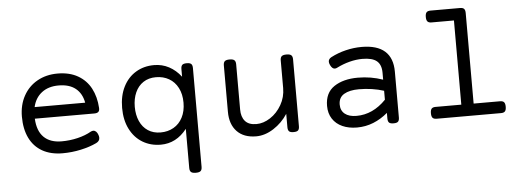

<svg xmlns="http://www.w3.org/2000/svg" viewBox="-52 -792 3103 1136"><g transform="rotate(-5 1499.0 -223.5)"><path d="M531.7 -237.8Q532.7 -221.7 525.1 -214.6Q517.6 -207.5 501 -207.5H147.5Q150.9 -134.8 188.5 -97.4Q226.1 -60.1 294.4 -60.1Q343.3 -60.1 389.9 -71.3Q436.5 -82.5 470.2 -102.1Q478.5 -106.4 485.4 -106.4Q494.6 -106.4 502.2 -99.4Q509.8 -92.3 514.2 -79.1Q517.6 -70.3 517.6 -61.5Q517.6 -42 496.1 -31.7Q456.5 -12.7 402.8 -1Q349.1 10.7 294.4 10.7Q223.6 10.7 173.8 -17.6Q124 -45.9 98.1 -99.1Q72.3 -152.3 72.3 -225.6Q72.3 -295.4 101.8 -349.1Q131.3 -402.8 184.1 -432.4Q236.8 -461.9 304.2 -461.9Q375 -461.9 424.8 -433.3Q474.6 -404.8 501.2 -354.5Q527.8 -304.2 531.7 -237.8ZM152.3 -275.9H452.6Q442.4 -331.5 405 -361.3Q367.7 -391.1 304.2 -391.1Q243.7 -391.1 204.1 -360.6Q164.6 -330.1 152.3 -275.9Z M1037.1 -378.9V-424.3Q1037.1 -441.4 1044.4 -448.7Q1051.8 -456.1 1070.8 -456.1H1071.8Q1090.8 -456.1 1098.1 -448.7Q1105.5 -441.4 1105.5 -424.3V162.6Q1105.5 179.7 1097.4 187Q1089.4 194.3 1069.3 194.3H1068.4Q1048.3 194.3 1040.3 187Q1032.2 179.7 1032.2 162.6V-69.8Q969.2 10.7 877.4 10.7Q816.9 10.7 769.3 -17.8Q721.7 -46.4 694.6 -99.9Q667.5 -153.3 667.5 -225.6Q667.5 -297.9 694.6 -351.3Q721.7 -404.8 769.3 -433.3Q816.9 -461.9 877.4 -461.9Q925.3 -461.9 965.8 -440.4Q1006.3 -418.9 1037.1 -378.9ZM742.7 -225.6Q742.7 -177.7 759.3 -140.4Q775.9 -103 807.4 -82.3Q838.9 -61.5 882.3 -61.5Q925.8 -61.5 959.7 -81.1Q993.7 -100.6 1012.9 -137.7Q1032.2 -174.8 1032.2 -225.6Q1032.2 -276.4 1012.9 -313.5Q993.7 -350.6 959.7 -370.1Q925.8 -389.6 882.3 -389.6Q838.9 -389.6 807.4 -368.9Q775.9 -348.1 759.3 -310.8Q742.7 -273.4 742.7 -225.6Z M1700.2 -424.3V-26.9Q1700.2 -9.8 1692.9 -2.4Q1685.5 4.9 1666.5 4.9H1665.5Q1646.5 4.9 1639.2 -2.4Q1631.8 -9.8 1631.8 -26.9V-106.4Q1598.6 -55.2 1547.4 -22.2Q1496.1 10.7 1443.8 10.7Q1370.1 10.7 1329.6 -31.7Q1289.1 -74.2 1289.1 -148.4V-424.3Q1289.1 -441.4 1297.1 -448.7Q1305.2 -456.1 1325.2 -456.1H1326.2Q1346.2 -456.1 1354.2 -448.7Q1362.3 -441.4 1362.3 -424.3V-155.8Q1362.3 -111.8 1384 -86.7Q1405.8 -61.5 1451.2 -61.5Q1493.2 -61.5 1533.9 -88.1Q1574.7 -114.7 1600.8 -160.4Q1627 -206.1 1627 -259.8V-424.3Q1627 -441.4 1635 -448.7Q1643.1 -456.1 1663.1 -456.1H1664.1Q1684.1 -456.1 1692.1 -448.7Q1700.2 -441.4 1700.2 -424.3Z M2293.9 -299.3V-26.9Q2293.9 -9.8 2286.6 -2.4Q2279.3 4.9 2260.3 4.9H2259.3Q2240.2 4.9 2232.9 -2.4Q2225.6 -9.8 2225.6 -26.9V-60.1Q2186 -26.4 2139.9 -7.8Q2093.8 10.7 2042.5 10.7Q1993.7 10.7 1956.1 -6.1Q1918.5 -22.9 1897.5 -55.2Q1876.5 -87.4 1876.5 -131.8Q1876.5 -209.5 1930.9 -246.1Q1985.4 -282.7 2072.3 -282.7Q2149.9 -282.7 2220.7 -257.8V-299.3Q2220.7 -346.7 2194.1 -368.9Q2167.5 -391.1 2108.4 -391.1Q2071.8 -391.1 2032.2 -380.9Q1992.7 -370.6 1957 -352.5Q1949.2 -348.1 1941.9 -348.1Q1926.3 -348.1 1915 -371.6Q1909.7 -383.3 1909.7 -391.1Q1909.7 -408.2 1927.7 -417.5Q1968.8 -439 2015.9 -450.4Q2063 -461.9 2110.4 -461.9Q2202.1 -461.9 2248 -420.9Q2293.9 -379.9 2293.9 -299.3ZM2220.7 -138.7V-191.9Q2187.5 -202.6 2149.4 -208.3Q2111.3 -213.9 2072.8 -213.9Q2016.6 -213.9 1984.1 -194.6Q1951.7 -175.3 1951.7 -133.3Q1951.7 -97.7 1976.3 -77.9Q2001 -58.1 2045.4 -58.1Q2142.6 -58.1 2220.7 -138.7Z M2929.2 -35.2Q2929.2 -16.1 2922.1 -8.1Q2915 0 2898.4 0H2515.6Q2499 0 2491.9 -8.1Q2484.9 -16.1 2484.9 -35.2Q2484.9 -54.2 2491.9 -62.3Q2499 -70.3 2515.6 -70.3H2668.5V-570.3H2535.2Q2518.6 -570.3 2511.5 -578.4Q2504.4 -586.4 2504.4 -605.5Q2504.4 -624.5 2511.5 -632.6Q2518.6 -640.6 2535.2 -640.6H2698.2H2710.9Q2727.5 -640.6 2734.6 -633.1Q2741.7 -625.5 2741.7 -607.4V-70.3H2898.4Q2915 -70.3 2922.1 -62.3Q2929.2 -54.2 2929.2 -35.2Z"/></g></svg>

Font: Courier Prime Code
Style: Regular
Weight: 400
Designer: Alan Dague-Greene
Foundry: Quote-Unquote Apps
Version: Version 3.0318